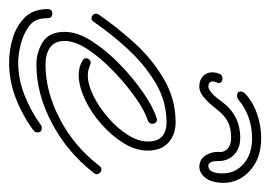

<svg xmlns="http://www.w3.org/2000/svg" viewBox="-126 -489 594 422"><g transform="rotate(90 171.0 -278.0)"><path d="M264 -555Q308 -555 335 -530.5Q362 -506 362 -471Q362 -467 361.5 -462.5Q361 -458 360 -453Q357 -438 347.5 -428.5Q338 -419 326 -419Q322 -419 316 -421Q306 -424 299.5 -436.5Q293 -449 294 -463Q295 -474 286.5 -481.5Q278 -489 263 -489Q241 -489 227 -481.5Q213 -474 199 -456Q187 -440 174.5 -429.5Q162 -419 151 -419Q136 -419 127.5 -427Q119 -435 119 -447Q119 -457 123 -465Q126 -470 133 -470Q138 -470 141 -466.5Q144 -463 141 -457Q140 -454 139.5 -452Q139 -450 139 -448Q139 -439 151 -439Q156 -439 165 -447Q174 -455 183 -468Q213 -509 263 -509Q286 -509 300 -495.5Q314 -482 314 -461V-458Q314 -443 322 -439H325Q337 -439 340 -457Q341 -461 341 -464Q341 -467 341 -471Q341 -498 320 -516.5Q299 -535 264 -535Q215 -535 179 -505Q175 -502 170 -502Q161 -502 161 -510Q161 -515 167 -521Q186 -538 211.5 -546.5Q237 -555 264 -555ZM125 -154Q107 -154 94 -162Q88 -165 88 -170Q88 -175 92.5 -178.5Q97 -182 103 -179Q115 -174 125 -174Q146 -174 171 -186.5Q196 -199 219 -219Q242 -239 256.5 -262Q271 -285 271 -306Q271 -347 229 -347Q182 -347 141.5 -322.5Q101 -298 67.5 -261.5Q34 -225 8 -187Q5 -182 0 -182Q-5 -182 -8.5 -187Q-12 -192 -8 -198Q18 -236 53 -275Q88 -314 132.5 -340.5Q177 -367 229 -367Q256 -367 273.5 -351Q291 -335 291 -306Q291 -279 274.5 -252.5Q258 -226 232.5 -203.5Q207 -181 178 -167.5Q149 -154 125 -154ZM102 -61Q75 -61 52.5 -75Q30 -89 30 -123Q30 -151 50.5 -183Q71 -215 101.5 -244.5Q132 -274 164 -296Q196 -318 219 -325Q220 -325 220.5 -325.5Q221 -326 222 -326Q232 -326 232 -315Q232 -309 225 -306Q203 -299 173.5 -278Q144 -257 115.5 -229.5Q87 -202 68.5 -174Q50 -146 50 -123Q50 -101 64.5 -91Q79 -81 102 -81Q161 -81 221.5 -112.5Q282 -144 325 -200Q328 -204 332 -204Q338 -204 341.5 -198.5Q345 -193 340 -187Q295 -129 230.5 -95Q166 -61 102 -61ZM97 -1Q71 -1 44 -9Q17 -17 -1.5 -35.5Q-20 -54 -20 -85Q-20 -96 -10 -96Q0 -96 0 -85Q0 -66 7.5 -55Q15 -44 34 -35Q49 -28 66.5 -24.5Q84 -21 97 -21Q134 -21 169.5 -35Q205 -49 235 -71Q237 -73 241 -73Q251 -73 251 -63Q251 -58 247 -55Q215 -31 176.5 -16Q138 -1 97 -1Z"/></g></svg>

Font: Neonderthaw
Style: Regular
Weight: 400
Designer: Robert E. Leuschke
Foundry: Robert E. Leuschke
Version: Version 1.010; ttfautohint (v1.8.3)